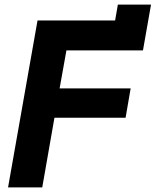

<svg xmlns="http://www.w3.org/2000/svg" viewBox="-20 -814 676 834"><path d="M143 -725H480L492 -794H636L601 -595H268.5L239 -430H547.5L525.5 -302.5H216.5L163.5 0H15Z"/></svg>

Font: JuliaMono ExtraBold
Style: Italic
Weight: 800
Italic angle: -9°
Monospace: yes
Designer: cormullion
Foundry: corm
Version: Version 0.057; ttfautohint (v1.8.4)